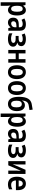

<svg xmlns="http://www.w3.org/2000/svg" viewBox="2476 -3284 1047 6040"><g transform="rotate(90 3000.0 -263.5)"><path d="M51 240H161V15C161 -14 159 -39 154 -63H161C194 -21 239 10 296 10C400 10 466 -95 466 -277C466 -441 413 -554 299 -554C238 -554 192 -520 161 -470H155L137 -542H51ZM258 -90C190 -90 161 -155 161 -272V-290C161 -398 191 -453 259 -453C320 -453 349 -399 349 -276C349 -155 320 -90 258 -90Z M688 10C751 10 796 -15 838 -74H841L867 0H946V-367C946 -493 878 -554 741 -554C673 -554 622 -538 560 -506L602 -418C651 -444 693 -454 730 -454C797 -454 838 -427 838 -359V-332L737 -329C602 -325 536 -268 536 -155C536 -49 596 10 688 10ZM721 -91C682 -91 648 -113 648 -163C648 -222 688 -252 770 -255L837 -257V-211C837 -131 779 -91 721 -91Z M1204 10C1360 10 1448 -51 1448 -153C1448 -214 1411 -264 1324 -282V-286C1394 -302 1431 -346 1431 -408C1431 -499 1347 -554 1209 -554C1137 -554 1083 -540 1032 -517L1069 -424C1122 -448 1156 -455 1202 -455C1268 -455 1310 -436 1310 -394C1310 -349 1265 -325 1183 -325H1109V-232H1191C1284 -232 1328 -210 1328 -161C1328 -111 1277 -88 1194 -88C1132 -88 1079 -103 1028 -129V-30C1074 -3 1135 10 1204 10Z M1551 0H1660V-233H1840V0H1950V-542H1840V-329H1660V-542H1551Z M2251 10C2400 10 2468 -108 2468 -272C2468 -452 2382 -553 2249 -553C2107 -553 2032 -443 2032 -273C2032 -107 2104 10 2251 10ZM2250 -86C2181 -86 2147 -150 2147 -273C2147 -395 2181 -456 2249 -456C2318 -456 2353 -395 2353 -272C2353 -150 2319 -86 2250 -86Z M2751 10C2900 10 2968 -108 2968 -272C2968 -452 2882 -553 2749 -553C2607 -553 2532 -443 2532 -273C2532 -107 2604 10 2751 10ZM2750 -86C2681 -86 2647 -150 2647 -273C2647 -395 2681 -456 2749 -456C2818 -456 2853 -395 2853 -272C2853 -150 2819 -86 2750 -86Z M3250 10C3381 10 3475 -93 3475 -270C3475 -438 3398 -523 3288 -523C3222 -523 3170 -488 3144 -435H3140C3153 -555 3187 -618 3281 -640C3316 -647 3381 -658 3441 -667L3428 -767C3362 -758 3278 -744 3242 -735C3109 -703 3025 -602 3025 -335C3025 -92 3113 10 3250 10ZM3252 -89C3184 -89 3148 -145 3148 -261C3148 -374 3182 -425 3253 -425C3326 -425 3356 -371 3356 -259C3356 -148 3325 -89 3252 -89Z M3551 240H3661V15C3661 -14 3659 -39 3654 -63H3661C3694 -21 3739 10 3796 10C3900 10 3966 -95 3966 -277C3966 -441 3913 -554 3799 -554C3738 -554 3692 -520 3661 -470H3655L3637 -542H3551ZM3758 -90C3690 -90 3661 -155 3661 -272V-290C3661 -398 3691 -453 3759 -453C3820 -453 3849 -399 3849 -276C3849 -155 3820 -90 3758 -90Z M4188 10C4251 10 4296 -15 4338 -74H4341L4367 0H4446V-367C4446 -493 4378 -554 4241 -554C4173 -554 4122 -538 4060 -506L4102 -418C4151 -444 4193 -454 4230 -454C4297 -454 4338 -427 4338 -359V-332L4237 -329C4102 -325 4036 -268 4036 -155C4036 -49 4096 10 4188 10ZM4221 -91C4182 -91 4148 -113 4148 -163C4148 -222 4188 -252 4270 -255L4337 -257V-211C4337 -131 4279 -91 4221 -91Z M4704 10C4860 10 4948 -51 4948 -153C4948 -214 4911 -264 4824 -282V-286C4894 -302 4931 -346 4931 -408C4931 -499 4847 -554 4709 -554C4637 -554 4583 -540 4532 -517L4569 -424C4622 -448 4656 -455 4702 -455C4768 -455 4810 -436 4810 -394C4810 -349 4765 -325 4683 -325H4609V-232H4691C4784 -232 4828 -210 4828 -161C4828 -111 4777 -88 4694 -88C4632 -88 4579 -103 4528 -129V-30C4574 -3 4635 10 4704 10Z M5048 0H5180L5354 -401C5351 -365 5346 -302 5346 -253V0H5452V-542H5321L5145 -137C5148 -168 5154 -240 5154 -284V-542H5048Z M5779 10C5852 10 5902 -8 5936 -28V-129C5902 -109 5857 -91 5796 -91C5707 -91 5659 -142 5656 -240H5961V-308C5961 -466 5884 -554 5758 -554C5619 -554 5539 -449 5539 -270C5539 -90 5626 10 5779 10ZM5656 -327C5660 -413 5699 -456 5756 -456C5812 -456 5847 -409 5848 -327Z"/></g></svg>

Font: Noto Sans Mono ExtraCondensed SemiBold
Style: Regular
Weight: 600
Width: 2
Designer: Monotype Design Team
Foundry: Monotype Imaging Inc.
Version: Version 2.014